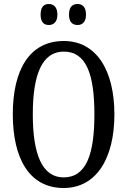

<svg xmlns="http://www.w3.org/2000/svg" viewBox="-20 -930 637 960"><path d="M368 -805C390 -805 410 -818 410 -857C410 -897 390 -910 368 -910C344 -910 325 -897 325 -857C325 -818 344 -805 368 -805ZM224 -805C246 -805 267 -818 267 -857C267 -897 246 -910 224 -910C201 -910 183 -897 183 -857C183 -818 201 -805 224 -805ZM298 10C461 10 552 -137 552 -358C552 -580 461 -725 299 -725C127 -725 44 -580 44 -359C44 -137 127 10 298 10ZM298 -43C190 -43 144 -160 144 -358C144 -557 190 -672 299 -672C412 -672 452 -557 452 -358C452 -160 412 -43 298 -43Z"/></svg>

Font: Noto Serif Devanagari ExtraCondensed
Style: Regular
Weight: 400
Width: 2
Designer: Universal Thirst, Indian Type Foundry and the Monotype Design Team
Foundry: Monotype Imaging Inc.
Version: Version 2.004